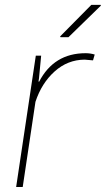

<svg xmlns="http://www.w3.org/2000/svg" viewBox="-20 -752 426 772"><path d="M324.2 -538.1Q343.3 -538.1 360.8 -532.7L354 -509.3L320.3 -512.2Q252 -511.7 199.7 -464.8Q147.5 -418 122.6 -342.8L71.3 0H44.9L124 -528.3H145.5L136.7 -436.5L134.8 -424.8L137.2 -423.3Q196.8 -538.1 324.2 -538.1ZM347.2 -732.4H384.8L385.7 -729.5L255.4 -602.5H223.1L221.7 -605.5Z"/></svg>

Font: Roboto-ThinItalic
Style: Italic
Weight: 250
Italic angle: -12°
Designer: Google
Version: Version 1.100141; 2013; ttfautohint (v0.94.14-c901) -l 8 -r 